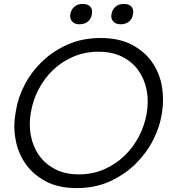

<svg xmlns="http://www.w3.org/2000/svg" viewBox="-20 -943 907 980"><path d="M372 17Q277 17 212.5 -18Q148 -53 110 -107.5Q72 -162 60 -229Q53 -265 53 -300Q53 -329 58 -358L61 -376Q71 -443 105.5 -509.5Q140 -576 195.5 -629.5Q251 -683 326 -716Q401 -749 494 -749Q586 -749 650.5 -716Q715 -683 753.5 -629.5Q792 -576 805 -510Q812 -472 812 -434Q812 -405 808 -376L805 -357Q795 -294 761.5 -228Q728 -162 673 -107.5Q618 -53 542.5 -18Q467 17 372 17ZM383 -53Q453 -53 512 -79Q571 -105 616 -148.5Q661 -192 690 -248.5Q719 -305 729 -366Q734 -396 734 -425Q734 -456 728 -486Q716 -543 684.5 -586Q653 -629 602.5 -654Q552 -679 483 -679Q414 -679 355 -654Q296 -629 251 -586Q206 -543 176.5 -486Q147 -429 137 -366Q132 -337 132 -309Q132 -278 138 -249Q149 -192 180.5 -148.5Q212 -105 262.5 -79Q313 -53 383 -53ZM386 -819Q360 -819 348 -834Q338 -845 338 -861Q338 -866 339 -871Q343 -894 359.5 -908.5Q376 -923 402 -923Q429 -923 441 -909Q450 -898 450 -882Q450 -877 449 -871Q446 -848 429 -833.5Q412 -819 386 -819ZM596 -819Q570 -819 558 -834Q548 -845 548 -861Q548 -866 549 -871Q553 -894 569.5 -908.5Q586 -923 612 -923Q639 -923 651 -909Q660 -898 660 -882Q660 -877 659 -871Q656 -848 639 -833.5Q622 -819 596 -819Z"/></svg>

Font: Sora Light
Style: Italic
Weight: 300
Designer: Jonathan Barnbrook, Juli√°n Moncada
Version: Version 1.000